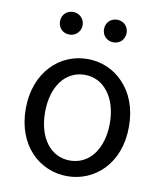

<svg xmlns="http://www.w3.org/2000/svg" viewBox="-86 -837 779 920"><g transform="rotate(10 303.0 -377.0)"><path d="M128 -482C82 -433 52 -362 52 -271C52 -91 170 13 303 13C436 13 554 -91 554 -271C554 -362 525 -433 478 -482C432 -531 370 -557 303 -557C237 -557 174 -531 128 -482ZM417 -120C390 -84 350 -63 303 -63C209 -63 146 -146 146 -271C146 -396 209 -480 303 -480C350 -480 390 -459 417 -422C445 -386 461 -334 461 -271C461 -209 445 -157 417 -120ZM235 -751C225 -761 212 -767 196 -767C163 -767 141 -743 141 -712C141 -681 163 -657 196 -657C212 -657 225 -663 235 -673C245 -683 251 -697 251 -712C251 -728 245 -741 235 -751ZM450 -751C440 -761 426 -767 410 -767C378 -767 355 -743 355 -712C355 -681 378 -657 410 -657C426 -657 440 -663 450 -673C459 -683 465 -697 465 -712C465 -728 459 -741 450 -751Z"/></g></svg>

Font: GenSenRounded2 TW R
Style: Regular
Weight: 400
Version: Version 2.100;PS 2.1;hotconv 16.6.51;makeotf.lib2.5.65220 DE